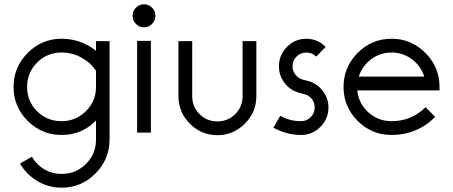

<svg xmlns="http://www.w3.org/2000/svg" viewBox="-20 -616 2105 892"><path d="M266 -436Q356 -436 426 -380V-425H489V32Q489 124 423.5 190Q358 256 266 256Q205 256 154 225.5Q103 195 73 144L128 112Q149 149 185.5 170.5Q222 192 266 192Q333 192 379.5 145.5Q426 99 426 32V-56Q361 11 266 11Q174 11 108.5 -54.5Q43 -120 43 -212Q43 -304 108.5 -370Q174 -436 266 -436ZM266 -372Q199 -372 152.5 -325.5Q106 -279 106 -212Q106 -145 152.5 -99Q199 -53 266 -53Q332 -53 379 -99.5Q426 -146 426 -212V-287Q400 -326 357.5 -349Q315 -372 266 -372Z M611.5 -580.5Q627 -596 649 -596Q671 -596 686.5 -580.5Q702 -565 702 -543Q702 -521 686.5 -505Q671 -489 649 -489Q627 -489 611.5 -505Q596 -521 596 -543Q596 -565 611.5 -580.5ZM617 -426H681V0H617Z M1171 -425V-169Q1171 -95 1117.5 -41.5Q1064 12 990 12Q915 12 862 -41.5Q809 -95 809 -169V-425H873V-169Q873 -120 907 -86Q941 -52 990 -52Q1039 -52 1073 -86Q1107 -120 1107 -169V-425Z M1276 -308Q1276 -361 1313.5 -398.5Q1351 -436 1403 -436Q1455 -436 1493 -398L1449 -353Q1430 -372 1403 -372Q1377 -372 1358 -353.5Q1339 -335 1339 -308Q1339 -286 1352.5 -269Q1366 -252 1387 -246L1411 -240Q1452 -229 1479 -194.5Q1506 -160 1506 -117Q1506 -64 1468.5 -26.5Q1431 11 1378 11Q1312 11 1250 -23L1282 -78Q1326 -53 1378 -53Q1405 -53 1423.5 -71.5Q1442 -90 1442 -117Q1442 -139 1429 -156Q1416 -173 1395 -178L1370 -185Q1329 -196 1302.5 -230Q1276 -264 1276 -308Z M2022 -212V-196H1640Q1646 -135 1691.5 -94Q1737 -53 1799 -53Q1892 -53 1957 -118L2002 -73Q1918 11 1799 11Q1707 11 1641.5 -54.5Q1576 -120 1576 -212Q1576 -304 1641.5 -370Q1707 -436 1799 -436Q1891 -436 1956.5 -370Q2022 -304 2022 -212ZM1647 -260H1951Q1936 -309 1894 -340.5Q1852 -372 1799 -372Q1746 -372 1704 -340.5Q1662 -309 1647 -260Z"/></svg>

Font: Timtura
Style: Regular
Weight: 400
Version: Version 1.0